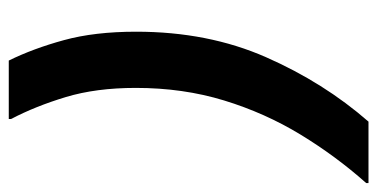

<svg xmlns="http://www.w3.org/2000/svg" viewBox="-226 -464 840 427"><g transform="rotate(90 193.5 -250.0)"><path d="M114.2 150Q87.5 95.8 68.8 27.5Q50 -40.8 50 -133.3Q50 -293.3 106.7 -422.1Q163.3 -550.8 250 -650H386.7V-645Q326.7 -577.5 278.8 -498.8Q230.8 -420 202.9 -328.8Q175 -237.5 175 -132.5Q175 -44.2 195.4 23.3Q215.8 90.8 244.2 145V150Z"/></g></svg>

Font: Familjen Grotesk
Style: Bold Italic
Weight: 700
Italic angle: -9.46201°
Designer: Anders Wikstroem, Jonas Baeckman, Matilda Gysing, Kristian Moeller
Foundry: Familjen STHLM AB
Version: Version 2.002; ttfautohint (v1.8.4.7-5d5b)